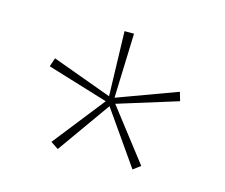

<svg xmlns="http://www.w3.org/2000/svg" viewBox="-61 -839 596 508"><g transform="rotate(15 236.5 -585.0)"><path d="M249 -759H223L228 -582L64 -642L56 -618L223 -567L112 -426L133 -412L236 -557L338 -411L358 -426L249 -567L413 -618L406 -642L243 -582Z"/></g></svg>

Font: Noto Sans Georgian SemiCondensed Thin
Style: Regular
Weight: 100
Width: 4
Designer: Monotype Design Team, Akaki Razmadze
Foundry: Google LLC
Version: Version 2.005